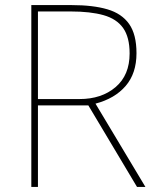

<svg xmlns="http://www.w3.org/2000/svg" viewBox="-20 -734 617 754"><path d="M262 -714Q345 -714 401.5 -697.5Q458 -681 487 -640Q516 -599 516 -525Q516 -446 473.5 -396.5Q431 -347 355 -327L551 0H518L327 -320H129V0H103V-714ZM257 -689H129V-345H292Q379 -345 434 -392Q489 -439 489 -524Q489 -588 463.5 -624Q438 -660 386.5 -674.5Q335 -689 257 -689Z"/></svg>

Font: Noto Sans Bengali Thin
Style: Regular
Weight: 100
Designer: Jelle Bosma - Monotype Design Team
Foundry: Monotype Imaging Inc.
Version: Version 2.003; ttfautohint (v1.8.4.7-5d5b)